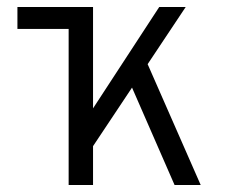

<svg xmlns="http://www.w3.org/2000/svg" viewBox="-20 -531 656 551"><path d="M30 -448V-511H204V-448ZM206 -50 198 -145 437 -511H513ZM177 0V-511H247V0ZM481 0 343 -316 394 -369 556 0Z"/></svg>

Font: Overpass Mono Light
Style: Regular
Weight: 300
Monospace: yes
Designer: Delve Withrington, Dave Bailey
Foundry: Delve Fonts LLC
Version: Version 4.000